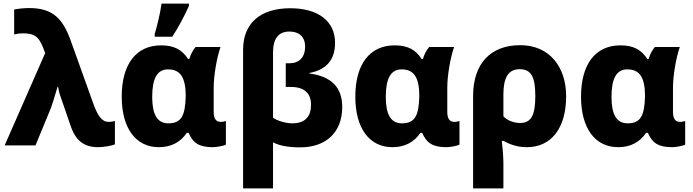

<svg xmlns="http://www.w3.org/2000/svg" viewBox="-20 -811 3865 1071"><path d="M528 10C555 10 605 2 621 -6V-136C609 -133 598 -131 586 -131C549 -131 525 -163 498 -240L375 -583C330 -709 273 -766 143 -766C114 -766 86 -763 59 -758V-619C75 -623 92 -625 108 -625C171 -625 194 -608 218 -551L232 -515L6 0H178L265 -211C273 -233 285 -272 301 -327H304C307 -310 310 -296 313 -286L373 -112C401 -27 448 10 528 10Z M843 -606H941C978 -664 1007 -718 1034 -778V-791H881C874 -737 854 -656 843 -622ZM866 10C935 10 987 -18 1022 -70H1032C1057 -12 1092 10 1168 10C1188 10 1230 2 1240 -4V-136C1231 -133 1221 -131 1212 -131C1185 -131 1172 -149 1172 -187V-321C1172 -388 1188 -484 1210 -549H1071C1056 -530 1045 -512 1036 -482H1029C996 -533 952 -558 879 -558C740 -558 659 -454 659 -272C659 -96 737 10 866 10ZM919 -123C855 -123 829 -176 829 -271C829 -375 858 -424 917 -424C987 -424 1016 -378 1016 -274C1013 -168 993 -123 919 -123Z M1336 240H1503V-17C1539 2 1589 11 1654 11C1801 11 1889 -75 1889 -214C1889 -324 1828 -385 1706 -401V-404C1798 -421 1849 -475 1849 -572C1849 -694 1754 -765 1599 -765C1432 -765 1336 -681 1336 -534ZM1609 -123C1575 -123 1527 -137 1503 -154V-518C1503 -596 1533 -635 1595 -635C1649 -635 1682 -605 1682 -551C1682 -492 1649 -458 1595 -458H1574V-326H1603C1676 -326 1715 -291 1715 -228C1715 -161 1683 -123 1609 -123Z M2169 10C2238 10 2290 -18 2325 -70H2335C2360 -12 2395 10 2471 10C2491 10 2533 2 2543 -4V-136C2534 -133 2524 -131 2515 -131C2488 -131 2475 -149 2475 -187V-321C2475 -388 2491 -484 2513 -549H2374C2359 -530 2348 -512 2339 -482H2332C2299 -533 2255 -558 2182 -558C2043 -558 1962 -454 1962 -272C1962 -96 2040 10 2169 10ZM2222 -123C2158 -123 2132 -176 2132 -271C2132 -375 2161 -424 2220 -424C2290 -424 2319 -378 2319 -274C2316 -168 2296 -123 2222 -123Z M2619 240H2788V104C2788 76 2786 33 2779 -25H2789C2828 -3 2870 10 2919 10C3055 10 3138 -96 3138 -274C3138 -439 3044 -559 2882 -559C2715 -559 2619 -455 2619 -275ZM2882 -125C2848 -125 2812 -137 2788 -162V-283C2788 -378 2815 -425 2879 -425C2945 -425 2966 -379 2966 -274C2966 -171 2944 -125 2882 -125Z M3428 10C3497 10 3549 -18 3584 -70H3594C3619 -12 3654 10 3730 10C3750 10 3792 2 3802 -4V-136C3793 -133 3783 -131 3774 -131C3747 -131 3734 -149 3734 -187V-321C3734 -388 3750 -484 3772 -549H3633C3618 -530 3607 -512 3598 -482H3591C3558 -533 3514 -558 3441 -558C3302 -558 3221 -454 3221 -272C3221 -96 3299 10 3428 10ZM3481 -123C3417 -123 3391 -176 3391 -271C3391 -375 3420 -424 3479 -424C3549 -424 3578 -378 3578 -274C3575 -168 3555 -123 3481 -123Z"/></svg>

Font: Kathrein 85 Heavy
Style: Regular
Weight: 900
Designer: Lazydogs Typefoundry, based on Open Sans by Ascender Corporation
Foundry: Lazydogs Typefoundry
Version: Version 1.003;PS 001.003;hotconv 1.0.88;makeotf.lib2.5.64775